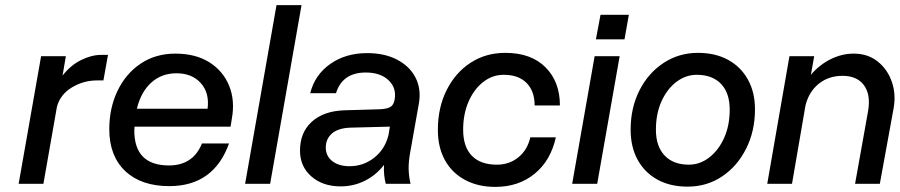

<svg xmlns="http://www.w3.org/2000/svg" viewBox="-20 -720 3524 752"><path d="M141 -500H238L225 -424Q256 -464 297 -484.5Q338 -505 376 -505H403L385 -405H360Q307 -405 261.5 -377.5Q216 -350 203 -302L150 0H53Z M408 -214Q408 -296 440 -363.5Q472 -431 530.5 -470.5Q589 -510 667 -510Q746 -510 800 -476Q854 -442 877.5 -384Q901 -326 888 -255L883 -224H507Q506 -217 506 -209Q506 -72 642 -72Q736 -72 771 -158H877Q817 9 643 9Q533 9 470.5 -50Q408 -109 408 -214ZM671 -433Q613 -433 572.5 -396.5Q532 -360 516 -294H793Q801 -356 766.5 -394.5Q732 -433 671 -433Z M1063 -700H1161L1038 0H940Z M1588 -131Q1580 -90 1580.5 -59.5Q1581 -29 1588 0H1491Q1482 -33 1484 -74Q1453 -34 1409 -12Q1365 10 1314 10Q1244 10 1199.5 -29Q1155 -68 1155 -130Q1155 -201 1201 -243Q1247 -285 1328 -288L1465 -292Q1494 -293 1507 -300Q1520 -307 1524 -323L1526 -332Q1533 -377 1501 -406.5Q1469 -436 1413 -436Q1321 -436 1296 -355H1195Q1213 -427 1273.5 -469.5Q1334 -512 1418 -512Q1486 -512 1535 -486.5Q1584 -461 1607 -417Q1630 -373 1621 -317ZM1256 -142Q1256 -109 1281.5 -89Q1307 -69 1349 -69Q1404 -69 1446.5 -103Q1489 -137 1502 -193L1507 -224L1351 -220Q1304 -218 1280 -197Q1256 -176 1256 -142Z M1695 -211Q1695 -299 1729.5 -367.5Q1764 -436 1823.5 -474.5Q1883 -513 1959 -513Q2060 -513 2116.5 -456.5Q2173 -400 2173 -307H2074Q2074 -363 2042.5 -395Q2011 -427 1953 -427Q1908 -427 1872 -398.5Q1836 -370 1815 -321.5Q1794 -273 1794 -212Q1794 -145 1828 -110Q1862 -75 1926 -75Q1975 -75 2010.5 -104Q2046 -133 2057 -182H2157Q2137 -91 2074 -39.5Q2011 12 1920 12Q1852 12 1801 -15.5Q1750 -43 1722.5 -93Q1695 -143 1695 -211Z M2332 -662H2443L2426 -566H2314ZM2309 -500H2407L2319 0H2221Z M2450 -212Q2450 -298 2484.5 -366Q2519 -434 2579 -473.5Q2639 -513 2714 -513Q2781 -513 2831 -486Q2881 -459 2909 -409Q2937 -359 2937 -292Q2937 -206 2902 -137Q2867 -68 2807.5 -28.5Q2748 11 2673 11Q2605 11 2555 -16.5Q2505 -44 2477.5 -94Q2450 -144 2450 -212ZM2838 -291Q2838 -356 2804 -391.5Q2770 -427 2709 -427Q2666 -427 2629.5 -399.5Q2593 -372 2571 -323.5Q2549 -275 2549 -212Q2549 -147 2583 -111Q2617 -75 2678 -75Q2721 -75 2757.5 -103Q2794 -131 2816 -179.5Q2838 -228 2838 -291Z M3072 -500H3169L3156 -427Q3189 -466 3233 -488Q3277 -510 3324 -510Q3378 -510 3416.5 -480Q3455 -450 3472.5 -401Q3490 -352 3480 -296L3426 0H3329L3380 -285Q3391 -349 3364 -386Q3337 -423 3280 -423Q3226 -423 3187.5 -392.5Q3149 -362 3135 -308L3082 0H2985Z"/></svg>

Font: Overused Grotesk Medium
Style: Italic
Weight: 500
Italic angle: -10°
Version: Version 0.003